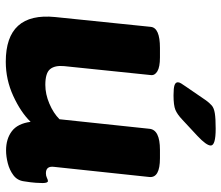

<svg xmlns="http://www.w3.org/2000/svg" viewBox="-71 -687 767 665"><g transform="rotate(90 312.5 -354.5)"><path d="M194 9Q22 9 39 -162L73 -493Q76 -525 146 -525H179Q212 -525 227 -516Q242 -507 240 -493L209 -193Q206 -161 219.5 -144.5Q233 -128 274 -128Q306 -128 339 -142Q372 -156 393 -177L426 -488Q429 -525 499 -525H528Q597 -525 593 -488L558 -159Q554 -130 580 -130Q589 -130 596 -133.5Q603 -137 607 -137Q614 -137 614 -118Q614 -110 613 -94.5Q612 -79 608 -54Q605 -31 587 -17.5Q569 -4 545.5 2Q522 8 501 8Q461 8 434.5 -12Q408 -32 402 -77Q369 -43 312.5 -17Q256 9 194 9ZM310 -572Q285 -572 275 -575.5Q265 -579 265 -587Q265 -592 269 -598.5Q273 -605 280 -615L328 -685Q337 -697 345.5 -704.5Q354 -712 372 -715Q390 -718 426 -718Q484 -718 484 -701Q484 -686 451 -655L394 -602Q376 -585 360.5 -578.5Q345 -572 310 -572Z"/></g></svg>

Font: Asap Semi Expanded Semi Expanded ExtraBold
Style: Italic
Weight: 800
Width: 6
Italic angle: -6°
Designer: Pablo Cosgaya
Foundry: Omnibus-Type
Version: Version 3.001; ttfautohint (v1.8.4.7-5d5b)